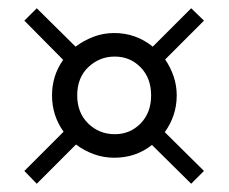

<svg xmlns="http://www.w3.org/2000/svg" viewBox="-20 -501 554 465"><path d="M106 -270Q106 -318 133 -356L39 -451L69 -481L163 -388Q183 -403 206.5 -412Q230 -421 257 -421Q309 -421 350 -388L443 -481L474 -451L380 -357Q393 -338 400.5 -316Q408 -294 408 -270Q408 -245 400.5 -222.5Q393 -200 379 -181L474 -87L443 -56L348 -150Q309 -119 257 -119Q231 -119 207.5 -127.5Q184 -136 164 -151L69 -56L39 -87L134 -182Q106 -221 106 -270ZM167 -270Q167 -228 193.5 -202Q220 -176 258 -176Q295 -176 320.5 -202Q346 -228 346 -270Q346 -312 320.5 -338Q295 -364 258 -364Q221 -364 194 -338.5Q167 -313 167 -270Z"/></svg>

Font: Zilla Slab Regular
Style: Regular
Weight: 400
Designer: Typotheque.com
Foundry: Typotheque type foundry
Version: Version 1.0; 2017